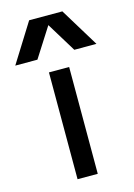

<svg xmlns="http://www.w3.org/2000/svg" viewBox="-227 -891 667 955"><g transform="rotate(-15 106.0 -413.0)"><path d="M315 -626H201L108 -778L11 -626H-103L22 -826H193ZM154 0H50V-550H154Z"/></g></svg>

Font: Edgecutting Lite Medium
Style: Medium
Weight: 500
Designer: RandomMaerks (Nguyen Gia Bao)
Version: Version 1.0